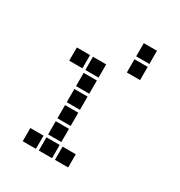

<svg xmlns="http://www.w3.org/2000/svg" viewBox="-183 -916 965 1032"><g transform="rotate(30 300.0 -400.0)"><path d="M410 -791Q409 -791 409 -791Q409 -791 409 -790V-710Q409 -709 409 -709Q409 -709 410 -709H490Q491 -709 491 -709Q491 -709 491 -710V-790Q491 -791 491 -791Q491 -791 490 -791ZM410 -691Q409 -691 409 -691Q409 -691 409 -690V-610Q409 -609 409 -609Q409 -609 410 -609H490Q491 -609 491 -609Q491 -609 491 -610V-690Q491 -691 491 -691Q491 -691 490 -691ZM110 -591Q109 -591 109 -591Q109 -591 109 -590V-510Q109 -509 109 -509Q109 -509 110 -509H190Q191 -509 191 -509Q191 -509 191 -510V-590Q191 -591 191 -591Q191 -591 190 -591ZM210 -591Q209 -591 209 -591Q209 -591 209 -590V-510Q209 -509 209 -509Q209 -509 210 -509H290Q291 -509 291 -509Q291 -509 291 -510V-590Q291 -591 291 -591Q291 -591 290 -591ZM210 -491Q209 -491 209 -491Q209 -491 209 -490V-410Q209 -409 209 -409Q209 -409 210 -409H290Q291 -409 291 -409Q291 -409 291 -410V-490Q291 -491 291 -491Q291 -491 290 -491ZM210 -391Q209 -391 209 -391Q209 -391 209 -390V-310Q209 -309 209 -309Q209 -309 210 -309H290Q291 -309 291 -309Q291 -309 291 -310V-390Q291 -391 291 -391Q291 -391 290 -391ZM210 -291Q209 -291 209 -291Q209 -291 209 -290V-210Q209 -209 209 -209Q209 -209 210 -209H290Q291 -209 291 -209Q291 -209 291 -210V-290Q291 -291 291 -291Q291 -291 290 -291ZM210 -191Q209 -191 209 -191Q209 -191 209 -190V-110Q209 -109 209 -109Q209 -109 210 -109H290Q291 -109 291 -109Q291 -109 291 -110V-190Q291 -191 291 -191Q291 -191 290 -191ZM110 -91Q109 -91 109 -91Q109 -91 109 -90V-10Q109 -9 109 -9Q109 -9 110 -9H190Q191 -9 191 -9Q191 -9 191 -10V-90Q191 -91 191 -91Q191 -91 190 -91ZM210 -91Q209 -91 209 -91Q209 -91 209 -90V-10Q209 -9 209 -9Q209 -9 210 -9H290Q291 -9 291 -9Q291 -9 291 -10V-90Q291 -91 291 -91Q291 -91 290 -91ZM310 -91Q309 -91 309 -91Q309 -91 309 -90V-10Q309 -9 309 -9Q309 -9 310 -9H390Q391 -9 391 -9Q391 -9 391 -10V-90Q391 -91 391 -91Q391 -91 390 -91Z"/></g></svg>

Font: Doto ExtraBold
Style: Regular
Weight: 800
Monospace: yes
Version: Version 1.000